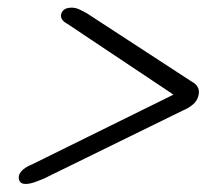

<svg xmlns="http://www.w3.org/2000/svg" viewBox="-20 -586 552 489"><path d="M427 -341.5 430 -349 62 -167.5Q47.5 -161.5 39.5 -154.8Q31.5 -148 29 -141Q26 -131.5 30 -124.5Q34 -117.5 45 -117.5Q54.5 -117.5 65.2 -121Q76 -124.5 91.5 -131L443.5 -303.5Q460.5 -310.5 471.2 -319.8Q482 -329 485 -341Q492.5 -365.5 467 -379L201.5 -552Q190 -558.5 181 -562.5Q172 -566.5 162.5 -566.5Q140.5 -566.5 136 -550.5Q134 -544 137.5 -537.5Q141 -531 152 -525Z"/></svg>

Font: Fraunces
Style: Italic
Weight: 400
Italic angle: -16°
Version: Version 1.000;[b76b70a41]